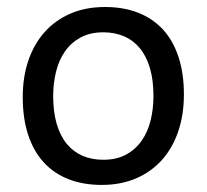

<svg xmlns="http://www.w3.org/2000/svg" viewBox="-20 -519 590 548"><path d="M504.9 -249C504.9 -289.4 499.8 -325.2 489.5 -356.4C479.2 -387.7 464.4 -413.8 445.1 -434.8C425.7 -455.8 402.1 -471.8 374.3 -482.7C346.4 -493.6 314.9 -499 279.8 -499C243 -499 210.1 -492.8 181.2 -480.2C152.2 -467.7 127.6 -450.1 107.4 -427.5C87.2 -404.9 71.8 -377.8 61 -346.4C50.3 -315 44.9 -280.3 44.9 -242.2C44.9 -201.5 50 -165.5 60.3 -134.3C70.6 -103 85.4 -76.8 104.7 -55.7C124.1 -34.5 147.7 -18.5 175.5 -7.6C203.4 3.3 234.9 8.8 270 8.8C306.8 8.8 339.7 2.5 368.7 -10C397.6 -22.5 422.2 -40.1 442.4 -62.7C462.6 -85.4 478 -112.5 488.8 -144.3C499.5 -176 504.9 -210.9 504.9 -249ZM418 -245.1C418 -220.7 415.3 -197.5 409.9 -175.5C404.5 -153.6 396.1 -134.3 384.5 -117.7C373 -101.1 358.2 -87.8 340.1 -77.9C322 -68 300.3 -63 274.9 -63C252.8 -63 232.9 -66.8 215.3 -74.5C197.8 -82.1 182.8 -93.5 170.4 -108.6C158 -123.8 148.5 -142.7 141.8 -165.5C135.2 -188.3 131.8 -214.8 131.8 -245.1C131.8 -269.2 134.5 -292.2 139.9 -314.2C145.3 -336.2 153.7 -355.5 165.3 -372.1C176.8 -388.7 191.7 -401.9 209.7 -411.9C227.8 -421.8 249.5 -426.8 274.9 -426.8C296.7 -426.8 316.5 -422.9 334.2 -415.3C352 -407.6 367 -396.2 379.4 -381.1C391.8 -366 401.3 -347.1 408 -324.5C414.6 -301.8 418 -275.4 418 -245.1Z"/></svg>

Font: CodeNewRoman Nerd Font Mono
Style: Regular
Weight: 400
Monospace: yes
Designer: Sam Radian
Foundry: Code New Roman
Version: Version 2.00 November 29, 2014;Nerd Fonts 3.2.1